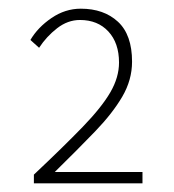

<svg xmlns="http://www.w3.org/2000/svg" viewBox="-20 -832 400 442"><path d="M58 -410V-430Q127 -495 170.5 -540Q214 -585 234 -619.5Q254 -654 254 -688Q254 -733 229.5 -759.5Q205 -786 164 -786Q136 -786 111.5 -767Q87 -748 70 -722L50 -740Q67 -769 98.5 -790.5Q130 -812 166 -812Q219 -812 251.5 -782Q284 -752 284 -690Q284 -648 261.5 -609.5Q239 -571 199 -529.5Q159 -488 106 -436H308V-410Z"/></svg>

Font: Assistant ExtraLight
Style: Regular
Weight: 200
Designer: Hebrew By Ben Nathan, Latin by Paul Hunt
Version: Version 3.000